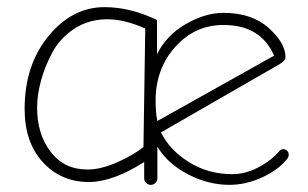

<svg xmlns="http://www.w3.org/2000/svg" viewBox="-20 -512 862 538"><path d="M403 6Q395 6 389.5 0.5Q384 -5 384 -12V-58Q296 -2 229 -2Q151 -2 100 -57.5Q49 -113 49 -207Q49 -329 115.5 -410.5Q182 -492 273 -492Q345 -492 420 -456V-360Q446 -413 500.5 -444.5Q555 -476 606 -476Q686 -476 733 -433.5Q780 -391 780 -352Q780 -342 763 -332L431 -141Q455 -92 509 -58Q563 -24 631 -24Q667 -24 703 -42.5Q739 -61 763 -89Q768 -94 773 -94Q780 -94 784.5 -89.5Q789 -85 789 -79Q789 -72 784 -66Q759 -35 713.5 -14.5Q668 6 623 6Q563 6 506 -24Q449 -54 421 -101V-12Q421 -5 415.5 0.5Q410 6 403 6ZM225 -37Q263 -37 309 -57.5Q355 -78 382 -100L387 -432Q329 -458 281 -458Q229 -458 189 -432Q149 -406 127.5 -366.5Q106 -327 95 -286.5Q84 -246 84 -210Q84 -136 122 -86.5Q160 -37 225 -37ZM421 -173 748 -356Q711 -442 606 -442Q526 -442 471 -380.5Q416 -319 416 -230Q416 -196 421 -173Z"/></svg>

Font: Comic Neue Light
Style: Regular
Weight: 300
Designer: Craig Rozynski
Foundry: Craig Rozynski
Version: Version 2.003